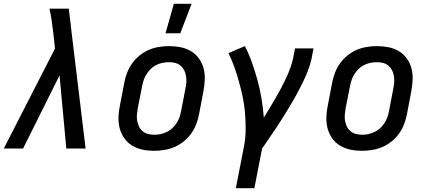

<svg xmlns="http://www.w3.org/2000/svg" viewBox="-42 -786 2262 1016"><path d="M-22 0 249 -529 240 -612Q236 -644 231.5 -676.5Q227 -709 220 -740H322L333 -649L336 -621L411 0H309L273 -387L80 0Z M774 12Q742 12 712.5 6Q683 0 658 -15Q633 -30 616 -54Q599 -78 591.5 -106.5Q584 -135 585 -166.5Q586 -198 593 -230L616 -350Q621 -376 631 -402Q641 -428 657.5 -451Q674 -474 697 -492.5Q720 -511 745.5 -522Q771 -533 798.5 -537.5Q826 -542 852 -542Q884 -542 914 -536Q944 -530 969 -515Q994 -500 1011 -476Q1028 -452 1035.5 -423.5Q1043 -395 1041.5 -363.5Q1040 -332 1034 -300L1011 -180Q1006 -154 996 -128Q986 -102 969.5 -79Q953 -56 930 -37.5Q907 -19 881 -8Q855 3 827.5 7.5Q800 12 774 12ZM776 -73Q792 -73 808 -76.5Q824 -80 840 -87.5Q856 -95 869 -107Q882 -119 892 -134Q902 -149 907.5 -164.5Q913 -180 916 -196L939 -316Q943 -334 944 -351Q945 -368 942.5 -384Q940 -400 932.5 -414.5Q925 -429 913 -439Q901 -449 885 -453Q869 -457 851 -457Q835 -457 818.5 -453.5Q802 -450 786 -442.5Q770 -435 757.5 -423Q745 -411 735 -396Q725 -381 719.5 -365.5Q714 -350 711 -334L687 -214Q684 -196 682.5 -179Q681 -162 684 -146Q687 -130 694 -115.5Q701 -101 713.5 -91Q726 -81 742 -77Q758 -73 776 -73ZM834 -610 878 -766H972L912 -610Z M1206 210 1250 -16Q1258 -60 1258 -103.5Q1258 -147 1254.5 -189Q1251 -231 1242.5 -271.5Q1234 -312 1223 -352Q1212 -392 1198.5 -430Q1185 -468 1167 -505L1254 -542Q1276 -499 1292 -453Q1308 -407 1321 -360Q1334 -313 1342 -263.5Q1350 -214 1354 -164Q1370 -189 1385 -214Q1400 -239 1415 -265Q1430 -291 1444 -317Q1458 -343 1470.5 -369.5Q1483 -396 1493 -423Q1503 -450 1509 -477L1519 -530H1617L1607 -477Q1600 -445 1588 -413.5Q1576 -382 1561 -351.5Q1546 -321 1530 -291Q1514 -261 1496 -231.5Q1478 -202 1460 -172.5Q1442 -143 1423 -114.5Q1404 -86 1384 -57Q1364 -28 1345 0L1304 210Z M1874 12Q1842 12 1812.5 6Q1783 0 1758 -15Q1733 -30 1716 -54Q1699 -78 1691.5 -106.5Q1684 -135 1685 -166.5Q1686 -198 1693 -230L1716 -350Q1721 -376 1731 -402Q1741 -428 1757.5 -451Q1774 -474 1797 -492.5Q1820 -511 1845.5 -522Q1871 -533 1898.5 -537.5Q1926 -542 1952 -542Q1984 -542 2014 -536Q2044 -530 2069 -515Q2094 -500 2111 -476Q2128 -452 2135.5 -423.5Q2143 -395 2141.5 -363.5Q2140 -332 2134 -300L2111 -180Q2106 -154 2096 -128Q2086 -102 2069.5 -79Q2053 -56 2030 -37.5Q2007 -19 1981 -8Q1955 3 1927.5 7.5Q1900 12 1874 12ZM1876 -73Q1892 -73 1908 -76.5Q1924 -80 1940 -87.5Q1956 -95 1969 -107Q1982 -119 1992 -134Q2002 -149 2007.5 -164.5Q2013 -180 2016 -196L2039 -316Q2043 -334 2044 -351Q2045 -368 2042.5 -384Q2040 -400 2032.5 -414.5Q2025 -429 2013 -439Q2001 -449 1985 -453Q1969 -457 1951 -457Q1935 -457 1918.5 -453.5Q1902 -450 1886 -442.5Q1870 -435 1857.5 -423Q1845 -411 1835 -396Q1825 -381 1819.5 -365.5Q1814 -350 1811 -334L1787 -214Q1784 -196 1782.5 -179Q1781 -162 1784 -146Q1787 -130 1794 -115.5Q1801 -101 1813.5 -91Q1826 -81 1842 -77Q1858 -73 1876 -73Z"/></svg>

Font: Lode Dark Term
Style: Bold Italic
Weight: 700
Italic angle: -11°
Monospace: yes
Designer: Belleve Invis
Foundry: Belleve Invis
Version: Version 29.2.0